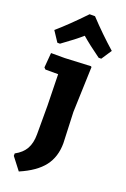

<svg xmlns="http://www.w3.org/2000/svg" viewBox="-193 -786 679 1036"><g transform="rotate(20 146.0 -268.0)"><path d="M20 -528 -19 -587Q45 -642 131 -732H162Q234 -655 311 -587L272 -528H257Q190 -576 146 -614Q109 -581 35 -528ZM233 -471 238 -468 229 -207 236 -30Q236 49 194.5 103Q153 157 62 196L8 126V112Q49 90 67.5 57Q86 24 86 -26V-191L82 -370H9L0 -379L7 -464H86Z"/></g></svg>

Font: Alegreya Sans ExtraBold
Style: Regular
Weight: 800
Designer: Juan Pablo del Peral
Foundry: Huerta Tipografica
Version: Version 2.007